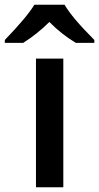

<svg xmlns="http://www.w3.org/2000/svg" viewBox="-69 -786 416 806"><path d="M0 0ZM196.8 0H82V-540H196.8ZM249.5 -606Q189.5 -641.6 138.2 -693.8Q87.9 -643.6 28.3 -606H-48.8V-618.2Q44.4 -714.8 75.2 -766.1H202.1Q232.9 -712.4 327.1 -618.2V-606Z"/></svg>

Font: Open Sans Semibold
Style: Regular
Weight: 600
Foundry: Ascender Corporation
Version: Version 1.10